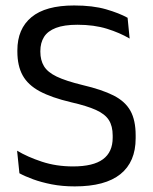

<svg xmlns="http://www.w3.org/2000/svg" viewBox="-20 -670 561 702"><path d="M253.5 11.5Q207.5 11.5 169.2 4Q131 -3.5 101 -14.5Q71 -25.5 51 -36.5L42.5 -119Q81 -96 133.2 -78.8Q185.5 -61.5 247 -61.5Q321 -61.5 356.5 -87.8Q392 -114 392 -166.5V-174.5Q392 -209 378 -231Q364 -253 330.8 -268Q297.5 -283 240.5 -296Q168.5 -313 125.2 -336.2Q82 -359.5 62.8 -394.5Q43.5 -429.5 43.5 -481.5V-486Q43.5 -564.5 95 -607.2Q146.5 -650 251 -650Q319.5 -650 367.8 -636Q416 -622 446.5 -605L454 -529Q418.5 -550 371.2 -564.8Q324 -579.5 263 -579.5Q214.5 -579.5 184.5 -568Q154.5 -556.5 141 -535Q127.5 -513.5 127.5 -483V-481Q127.5 -450 140.8 -428Q154 -406 187.2 -390Q220.5 -374 282 -359Q352.5 -342.5 395 -321Q437.5 -299.5 456.8 -265Q476 -230.5 476 -175V-164.5Q476 -78 420.2 -33.2Q364.5 11.5 253.5 11.5Z"/></svg>

Font: Anek Tamil Medium
Style: Regular
Weight: 400
Version: Version 1.003